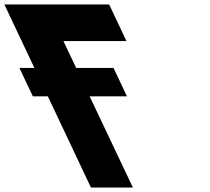

<svg xmlns="http://www.w3.org/2000/svg" viewBox="-297 -845 947 865"><path d="M106.8 -411H275L214.4 -539H46.1L-11.3 -660H272.7L194.7 -825H-277.3L-142.1 -539H-209.6L-149 -411H-81.5L112.8 0H301.8Z"/></svg>

Font: Hussar
Style: BdOpOblFive
Weight: 700
Foundry: Cannot Into Space Fonts
Version: Version 2.00